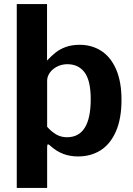

<svg xmlns="http://www.w3.org/2000/svg" viewBox="-20 -760 656 945"><path d="M372.5 -539.5Q432 -539.5 478.5 -509.5Q525 -479.5 551.5 -418.8Q578 -358 578 -268.5Q578 -175.5 550.5 -113Q523 -50.5 475 -20.2Q427 10 364 10Q324.5 10 291.5 -2.5Q258.5 -15 230 -40.5Q220.5 -49.5 216.5 -49.5Q214 -49.5 213 -46.2Q212 -43 212 -35V165H62.5V-740H211.5V-462Q233 -485 253.8 -501.5Q274.5 -518 304 -528.8Q333.5 -539.5 372.5 -539.5ZM309.5 -84.5Q426.5 -84.5 426.5 -271.5Q426.5 -363.5 396.2 -403.8Q366 -444 311.5 -444Q284 -444 261 -432.2Q238 -420.5 225 -401.8Q212 -383 212 -363V-136Q233.5 -111.5 257.2 -98Q281 -84.5 309.5 -84.5Z"/></svg>

Font: 1883 Sans
Style: Bold
Weight: 700
Designer: 1883 Sans project is a fork of Public Sans.
Version: Version 1.009